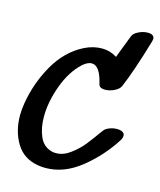

<svg xmlns="http://www.w3.org/2000/svg" viewBox="-106 -800 703 844"><g transform="rotate(15 246.0 -378.5)"><path d="M462 -724Q492 -724 492 -703Q492 -700 490 -692Q447 -546 414 -469Q408 -454 386.5 -443.5Q365 -433 344 -433Q319 -433 315 -450Q297 -530 259 -530Q241 -530 219 -511Q171 -467 143.5 -392Q116 -317 116 -249Q116 -199 133 -159.5Q150 -120 190 -110Q196 -108 209 -108Q242 -108 274.5 -132.5Q307 -157 328 -183.5Q349 -210 382 -256Q390 -267 407 -273.5Q424 -280 441 -280Q457 -280 466.5 -274.5Q476 -269 476 -258Q476 -248 469 -237Q416 -154 340 -93.5Q264 -33 180 -33Q163 -33 146 -36Q79 -47 46 -101.5Q13 -156 13 -228Q13 -254 18 -284Q34 -380 82 -463.5Q130 -547 208 -586Q247 -605 286 -605Q323 -605 354 -585L394 -689Q399 -703 420 -713.5Q441 -724 462 -724Z"/></g></svg>

Font: Sedgwick Ave
Style: Regular
Weight: 400
Designer: Kevin Burke, Pedro Vergani
Foundry: Google, Inc.
Version: Version 1.000